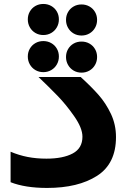

<svg xmlns="http://www.w3.org/2000/svg" viewBox="-20 -939 640 970"><path d="M33.5 -18.5V-172.5Q76 -154.5 120 -146Q164 -137.5 214.5 -137.5Q298.5 -137.5 347.5 -163.8Q396.5 -190 396.5 -248.5Q396.5 -292 355.2 -351.2Q314 -410.5 270.5 -455.2Q227 -500 174.5 -550H387.5Q441 -501.5 478 -459.5Q515 -417.5 540.5 -363.5Q566 -309.5 566 -246.5Q566 -112 470.5 -50.8Q375 10.5 218 10.5Q107 10.5 33.5 -18.5ZM120.5 -653.5Q120.5 -675.5 130.8 -693.2Q141 -711 158.8 -721.2Q176.5 -731.5 199 -731.5Q221 -731.5 239 -721.2Q257 -711 267.2 -693.2Q277.5 -675.5 277.5 -653.5Q277.5 -631.5 267.2 -613.5Q257 -595.5 239 -585Q221 -574.5 199 -574.5Q176.5 -574.5 158.8 -585Q141 -595.5 130.8 -613.5Q120.5 -631.5 120.5 -653.5ZM313.5 -651Q313.5 -673 323.8 -690.8Q334 -708.5 351.8 -718.8Q369.5 -729 392 -729Q414 -729 432 -718.8Q450 -708.5 460.2 -690.8Q470.5 -673 470.5 -651Q470.5 -629 460.2 -611Q450 -593 432 -582.5Q414 -572 392 -572Q369.5 -572 351.8 -582.5Q334 -593 323.8 -611Q313.5 -629 313.5 -651ZM120.5 -841Q120.5 -863 130.8 -880.8Q141 -898.5 158.8 -908.8Q176.5 -919 199 -919Q221 -919 239 -908.8Q257 -898.5 267.2 -880.8Q277.5 -863 277.5 -841Q277.5 -819 267.2 -801Q257 -783 239 -772.5Q221 -762 199 -762Q176.5 -762 158.8 -772.5Q141 -783 130.8 -801Q120.5 -819 120.5 -841ZM313.5 -838.5Q313.5 -860.5 323.8 -878.2Q334 -896 351.8 -906.2Q369.5 -916.5 392 -916.5Q414 -916.5 432 -906.2Q450 -896 460.2 -878.2Q470.5 -860.5 470.5 -838.5Q470.5 -816.5 460.2 -798.5Q450 -780.5 432 -770Q414 -759.5 392 -759.5Q369.5 -759.5 351.8 -770Q334 -780.5 323.8 -798.5Q313.5 -816.5 313.5 -838.5Z"/></svg>

Font: JuliaMono Black
Style: Italic
Weight: 900
Italic angle: -9°
Monospace: yes
Designer: cormullion
Foundry: corm
Version: Version 0.057; ttfautohint (v1.8.4)